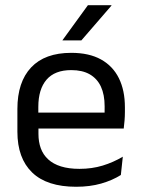

<svg xmlns="http://www.w3.org/2000/svg" viewBox="-20 -703 540 734"><path d="M271 11Q159.5 11 103 -43.5Q46.5 -98 46.5 -199.5V-286.5Q46.5 -389.5 99 -445.2Q151.5 -501 252.5 -501Q320.5 -501 366 -475.8Q411.5 -450.5 434.5 -404Q457.5 -357.5 457.5 -293V-275Q457.5 -259 456.2 -243Q455 -227 453 -211.5H378.5Q379.5 -235.5 379.8 -257Q380 -278.5 380 -296.5Q380 -341 365.8 -371.8Q351.5 -402.5 323.2 -418.8Q295 -435 252.5 -435Q189.5 -435 158 -398.5Q126.5 -362 126.5 -294V-247.5L127 -237.5V-191Q127 -160.5 136 -136Q145 -111.5 164.2 -93.8Q183.5 -76 213.2 -66.8Q243 -57.5 284 -57.5Q331.5 -57.5 372.5 -70Q413.5 -82.5 449.5 -104L442 -34Q409.5 -13.5 366.5 -1.2Q323.5 11 271 11ZM89 -211.5V-272.5H436V-211.5ZM316 -683H406V-681.5L291 -548.5H219V-549.5Z"/></svg>

Font: Anek Latin
Style: Regular
Weight: 400
Designer: Yesha Goshar
Foundry: Ek Type
Version: Version 1.003